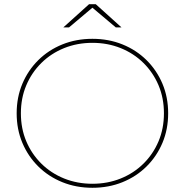

<svg xmlns="http://www.w3.org/2000/svg" viewBox="-20 -887 876 910"><path d="M418 3Q341 3 275.5 -23.5Q210 -50 161.5 -98Q113 -146 86 -210Q59 -274 59 -350Q59 -426 86 -490Q113 -554 161.5 -602Q210 -650 275.5 -676.5Q341 -703 418 -703Q495 -703 560.5 -676.5Q626 -650 674.5 -602Q723 -554 750 -490Q777 -426 777 -350Q777 -274 750 -210Q723 -146 674.5 -98Q626 -50 560.5 -23.5Q495 3 418 3ZM418 -16Q490 -16 552 -41Q614 -66 660 -111.5Q706 -157 731.5 -217.5Q757 -278 757 -350Q757 -422 731.5 -482.5Q706 -543 660 -588.5Q614 -634 552 -659Q490 -684 418 -684Q346 -684 284 -659Q222 -634 176 -588.5Q130 -543 104.5 -482.5Q79 -422 79 -350Q79 -278 104.5 -217.5Q130 -157 176 -111.5Q222 -66 284 -41Q346 -16 418 -16ZM280 -757 402 -867H434L556 -757H529L415 -853H421L307 -757Z"/></svg>

Font: Montserrat Thin Thin
Style: Regular
Weight: 250
Version: Version 9.000